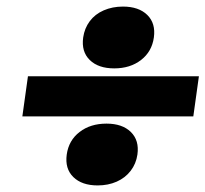

<svg xmlns="http://www.w3.org/2000/svg" viewBox="-20 -552 625 584"><path d="M277 12Q229 12 203 -13.5Q177 -39 183 -82Q189 -125 222 -150.5Q255 -176 304 -176Q352 -176 378 -150.5Q404 -125 398 -82Q394 -54 377.5 -32.5Q361 -11 335 0.5Q309 12 277 12ZM233 -438Q237 -466 253 -487.5Q269 -509 295.5 -520.5Q322 -532 354 -532Q402 -532 428 -506.5Q454 -481 448 -438Q442 -395 409 -369.5Q376 -344 327.5 -344Q279 -344 253 -369.5Q227 -395 233 -438ZM568 -198H48L65 -320H585Z"/></svg>

Font: Fivo Sans Modern ExtBlk
Style: Regular
Weight: 900
Designer: Alexander Slobzheninov
Foundry: Alexander Slobzheninov
Version: 1.0